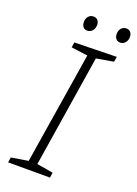

<svg xmlns="http://www.w3.org/2000/svg" viewBox="-159 -913 700 979"><g transform="rotate(20 191.0 -424.0)"><path d="M349 -667 256 -651 160 -43 248 -28 244 0H17L21 -28L113 -43L210 -650L121 -662L125 -690L354 -695ZM165 -769Q151 -769 143 -779Q135 -789 135 -805Q135 -824 145.5 -836Q156 -848 173 -848Q187 -848 195.5 -838.5Q204 -829 204 -813Q204 -794 193 -781.5Q182 -769 165 -769ZM344 -769Q330 -769 321.5 -779Q313 -789 313 -805Q313 -824 323.5 -836Q334 -848 351 -848Q365 -848 373.5 -838.5Q382 -829 382 -813Q382 -794 371 -781.5Q360 -769 344 -769Z"/></g></svg>

Font: Bitter Light
Style: Italic
Weight: 300
Italic angle: -9°
Designer: Sol Matas, and Bitter project Authors
Foundry: Sol Matas
Version: Version 2.001